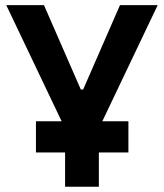

<svg xmlns="http://www.w3.org/2000/svg" viewBox="-20 -713 626 733"><path d="M117.2 -130.9V-250H470.2V-130.9ZM235.8 -207 3.9 -693.4H147.9L288.6 -371.1H297.4L438 -693.4H582L350.1 -207ZM228.5 0V-341.8H357.4V0Z"/></svg>

Font: Cascadia Mono
Style: Regular
Weight: 400
Monospace: yes
Designer: Aaron Bell
Foundry: Saja Typeworks
Version: Version 2404.023